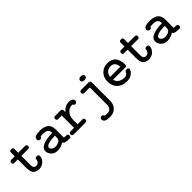

<svg xmlns="http://www.w3.org/2000/svg" viewBox="214 -1816 3246 3246"><g transform="rotate(-45 1837.0 -192.5)"><path d="M24.9 -403.8Q24.9 -443.8 63 -443.8H145V-534.2Q145 -551.3 153.1 -560.1Q161.1 -568.8 168 -569.8Q174.8 -570.8 187 -570.8H191.9Q198.7 -570.8 203.4 -569.8Q208 -568.8 215.1 -565.9Q222.2 -563 225.6 -554.9Q229 -546.9 229 -534.2V-443.8H391.1Q428.2 -443.8 428.2 -405.8Q428.2 -369.1 394 -369.1Q393.6 -369.1 393.1 -369.1H229V-162.1Q229 -146 229.5 -136.5Q230 -127 233.4 -113Q236.8 -99.1 243.4 -91.1Q250 -83 263.4 -76.9Q276.9 -70.8 295.9 -70.8Q317.9 -70.8 341.8 -89.8Q355 -106.9 360.1 -119.4Q365.2 -131.8 365.2 -142.8Q365.2 -153.8 367.2 -159.2Q374 -182.1 405.8 -182.1Q449.7 -182.1 450.2 -147Q450.2 -89.8 402.1 -43Q354 3.9 282.2 3.9Q264.2 3.9 246.6 0Q229 -3.9 207 -14.4Q185.1 -24.9 168.9 -51Q152.8 -77.1 147.9 -115.2Q145 -140.1 145 -165V-369.1H63Q62.5 -369.1 62 -369.1Q24.9 -369.1 24.9 -403.8Z M571.8 -138.2Q571.8 -177.2 599.4 -205.1Q627 -232.9 673.3 -247.6Q719.7 -262.2 768.8 -268.6Q817.9 -274.9 872.1 -274.9Q872.1 -290 871.6 -297.6Q871.1 -305.2 865 -322.5Q858.9 -339.8 847.9 -349.4Q836.9 -358.9 813.5 -366.9Q790 -375 755.9 -375Q734.9 -375 721.9 -374.5Q709 -374 701.9 -371.6Q694.8 -369.1 692.9 -368.7Q690.9 -368.2 688 -362.5Q685.1 -356.9 684.1 -355Q671.9 -337.9 649.9 -337.9Q632.8 -337.9 620.4 -349.9Q607.9 -361.8 607.9 -379.9Q607.9 -421.9 647.5 -436Q687 -450.2 758.8 -450.2Q796.9 -450.2 829.3 -442.1Q861.8 -434.1 891.8 -416Q921.9 -397.9 939 -362.5Q956.1 -327.1 956.1 -276.9V-81.1Q968.8 -76.7 992.7 -76.7Q995.1 -76.7 997.6 -76.7Q999 -76.7 1001 -76.7Q1025.9 -76.2 1036.6 -69.3Q1048.3 -61.5 1048.8 -37.1Q1048.8 0 1012.7 0H989.7Q942.9 0 915.3 -9Q887.7 -18.1 877 -43Q808.1 3.9 728 3.9Q658.2 3.9 615 -40Q571.8 -84 571.8 -138.2ZM655.8 -138.2Q655.8 -110.4 683.3 -90.6Q710.9 -70.8 750 -70.8Q766.1 -70.8 783.9 -74.5Q801.8 -78.1 822.8 -86.7Q843.8 -95.2 857.9 -113Q872.1 -130.9 872.1 -157.2V-210.9Q772.9 -209 714.4 -190.2Q655.8 -171.4 655.8 -138.2Z M1073.7 -40Q1073.7 -75.2 1111.8 -75.2H1194.8V-369.1H1111.8Q1093.8 -369.1 1084.7 -376.5Q1075.7 -383.8 1074.7 -390.9Q1073.7 -397.9 1073.7 -410.2Q1073.7 -443.8 1111.8 -443.8Q1112.3 -443.8 1112.8 -443.8H1242.7Q1278.8 -443.8 1278.8 -401.9V-365.2Q1305.7 -401.4 1348.1 -424.8Q1390.6 -448.2 1442.9 -448.2Q1492.7 -448.2 1514.6 -428.7Q1536.6 -409.2 1536.6 -383.8Q1536.6 -365.7 1524.7 -353.8Q1512.7 -341.8 1495.6 -341.8Q1464.8 -341.8 1454.6 -372.1Q1453.6 -372.1 1449.7 -372.6Q1445.8 -373 1444.8 -373Q1377 -373 1327.9 -320.6Q1278.8 -268.1 1278.8 -172.9V-75.2H1391.6Q1401.4 -75.2 1408.2 -74.2Q1415 -73.2 1422.9 -63.7Q1430.7 -54.2 1430.7 -36.1Q1430.7 0 1390.6 0H1111.8Q1094.7 0 1085.2 -7.6Q1075.7 -15.1 1074.7 -21.5Q1073.7 -27.8 1073.7 -40Z M1621.6 154.8Q1621.6 135.7 1633.5 123.8Q1645.5 111.8 1663.6 111.8Q1695.8 111.8 1704.6 145Q1726.6 150.9 1764.6 150.9H1771.5Q1818.4 150.9 1842 118.9Q1865.7 86.9 1865.7 35.2V-369.1H1734.9Q1695.8 -369.1 1695.8 -405.8Q1695.8 -443.8 1733.9 -443.8H1911.6Q1949.7 -443.8 1949.7 -404.8V36.1Q1949.7 122.1 1896.2 174.1Q1842.8 226.1 1762.7 226.1H1755.9Q1676.8 226.1 1647.9 205.1Q1621.6 185.5 1621.6 154.8ZM1890.6 -610.8Q1916.5 -610.8 1933.1 -597.9Q1949.7 -585 1949.7 -564.9Q1949.7 -547.9 1935.3 -533.9Q1920.9 -520 1888.7 -520Q1857.9 -520 1843.8 -533.9Q1829.6 -547.9 1829.6 -564.9Q1829.6 -582 1844.2 -596.4Q1858.9 -610.8 1890.6 -610.8Z M2146.5 -224.1Q2146.5 -326.2 2208.5 -388.2Q2270.5 -450.2 2368.7 -450.2Q2392.6 -450.2 2415 -446Q2437.5 -441.9 2466.1 -427.5Q2494.6 -413.1 2514.6 -389.2Q2534.7 -365.2 2549.1 -321Q2563.5 -276.9 2563.5 -217.8Q2563.5 -183.1 2525.4 -183.1Q2524.9 -183.1 2524.4 -183.1H2234.4Q2252.4 -122.1 2299.1 -96.4Q2345.7 -70.8 2401.4 -70.8Q2449.2 -70.8 2473.6 -110.8Q2476.6 -115.7 2481.7 -126Q2486.8 -136.2 2489.3 -138.7Q2491.7 -141.1 2499.8 -144Q2507.8 -147 2521.5 -147H2524.4Q2562.5 -147 2562.5 -116.2Q2562.5 -81.1 2514.2 -38.6Q2465.8 3.9 2382.8 3.9Q2276.9 3.9 2211.7 -58.6Q2146.5 -121.1 2146.5 -224.1ZM2232.4 -252H2477.5Q2469.7 -375 2368.7 -375Q2311.5 -375 2275.4 -341.6Q2239.3 -308.1 2232.4 -252Z M2649.4 -403.8Q2649.4 -443.8 2687.5 -443.8H2769.5V-534.2Q2769.5 -551.3 2777.6 -560.1Q2785.6 -568.8 2792.5 -569.8Q2799.3 -570.8 2811.5 -570.8H2816.4Q2823.2 -570.8 2827.9 -569.8Q2832.5 -568.8 2839.6 -565.9Q2846.7 -563 2850.1 -554.9Q2853.5 -546.9 2853.5 -534.2V-443.8H3015.6Q3052.7 -443.8 3052.7 -405.8Q3052.7 -369.1 3018.6 -369.1Q3018.1 -369.1 3017.6 -369.1H2853.5V-162.1Q2853.5 -146 2854 -136.5Q2854.5 -127 2857.9 -113Q2861.3 -99.1 2867.9 -91.1Q2874.5 -83 2887.9 -76.9Q2901.4 -70.8 2920.4 -70.8Q2942.4 -70.8 2966.3 -89.8Q2979.5 -106.9 2984.6 -119.4Q2989.7 -131.8 2989.7 -142.8Q2989.7 -153.8 2991.7 -159.2Q2998.5 -182.1 3030.3 -182.1Q3074.2 -182.1 3074.7 -147Q3074.7 -89.8 3026.6 -43Q2978.5 3.9 2906.7 3.9Q2888.7 3.9 2871.1 0Q2853.5 -3.9 2831.5 -14.4Q2809.6 -24.9 2793.5 -51Q2777.3 -77.1 2772.5 -115.2Q2769.5 -140.1 2769.5 -165V-369.1H2687.5Q2687 -369.1 2686.5 -369.1Q2649.4 -369.1 2649.4 -403.8Z M3196.3 -138.2Q3196.3 -177.2 3223.9 -205.1Q3251.5 -232.9 3297.9 -247.6Q3344.2 -262.2 3393.3 -268.6Q3442.4 -274.9 3496.6 -274.9Q3496.6 -290 3496.1 -297.6Q3495.6 -305.2 3489.5 -322.5Q3483.4 -339.8 3472.4 -349.4Q3461.4 -358.9 3438 -366.9Q3414.6 -375 3380.4 -375Q3359.4 -375 3346.4 -374.5Q3333.5 -374 3326.4 -371.6Q3319.3 -369.1 3317.4 -368.7Q3315.4 -368.2 3312.5 -362.5Q3309.6 -356.9 3308.6 -355Q3296.4 -337.9 3274.4 -337.9Q3257.3 -337.9 3244.9 -349.9Q3232.4 -361.8 3232.4 -379.9Q3232.4 -421.9 3272 -436Q3311.5 -450.2 3383.3 -450.2Q3421.4 -450.2 3453.9 -442.1Q3486.3 -434.1 3516.4 -416Q3546.4 -397.9 3563.5 -362.5Q3580.6 -327.1 3580.6 -276.9V-81.1Q3593.3 -76.7 3617.2 -76.7Q3619.6 -76.7 3622.1 -76.7Q3623.5 -76.7 3625.5 -76.7Q3650.4 -76.2 3661.1 -69.3Q3672.9 -61.5 3673.3 -37.1Q3673.3 0 3637.2 0H3614.3Q3567.4 0 3539.8 -9Q3512.2 -18.1 3501.5 -43Q3432.6 3.9 3352.5 3.9Q3282.7 3.9 3239.5 -40Q3196.3 -84 3196.3 -138.2ZM3280.3 -138.2Q3280.3 -110.4 3307.9 -90.6Q3335.4 -70.8 3374.5 -70.8Q3390.6 -70.8 3408.4 -74.5Q3426.3 -78.1 3447.3 -86.7Q3468.3 -95.2 3482.4 -113Q3496.6 -130.9 3496.6 -157.2V-210.9Q3397.5 -209 3338.9 -190.2Q3280.3 -171.4 3280.3 -138.2Z"/></g></svg>

Font: CMU Typewriter Text
Style: Bold
Weight: 700
Version: Version 0.7.0